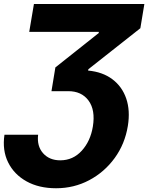

<svg xmlns="http://www.w3.org/2000/svg" viewBox="-35 -748 760 983"><path d="M-12.2 -58.1H160.2Q153.3 0 185.5 36.4Q217.8 72.8 273.4 72.8Q338.9 72.8 383.5 23.7Q428.2 -25.4 440.4 -100.1Q454.1 -184.6 418.2 -233.2Q382.3 -281.7 313.5 -281.2H228.5L248.5 -402.8L470.7 -579.1V-585H114.7L138.7 -727.5H704.1L683.6 -603.5L417.5 -393.6L416 -386.7Q490.2 -379.9 540.3 -342.3Q590.3 -304.7 611.3 -243.4Q632.3 -182.1 619.6 -103.5Q604.5 -10.7 552 61.3Q499.5 133.3 421.6 174.6Q343.8 215.8 252 215.8Q164.1 215.8 100.6 180.4Q37.1 145 6.6 83.3Q-23.9 21.5 -12.2 -58.1Z"/></svg>

Font: Inter Display ExtraBold
Style: Italic
Weight: 800
Italic angle: -9.39999°
Designer: Rasmus Andersson
Foundry: rsms
Version: Version 4.000;git-a52131595